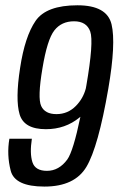

<svg xmlns="http://www.w3.org/2000/svg" viewBox="-20 -700 448 726"><path d="M148 5.5Q36 5.5 20.5 -54.5Q5 -114.5 15.5 -175.5H100.5Q92 -120 102.5 -87Q113 -54 157.5 -54Q203 -54 234.5 -97Q257 -128.5 284 -258.5Q282.5 -257.5 281 -256Q227 -211.5 153.5 -211.5Q71 -211.5 54.2 -267.5Q37.5 -323.5 56 -443Q74 -562 114.5 -621Q155 -680 273 -680Q384.5 -680 401.8 -608Q419 -536 389.5 -364.5Q351.5 -144.5 307 -69.5Q262.5 5.5 148 5.5ZM304.5 -365.5Q305.5 -371 306.5 -376.5Q335 -542 321.2 -580.8Q307.5 -619.5 260 -619.5Q212.5 -619.5 185.5 -585Q158.5 -550.5 140.5 -441.5Q121.5 -329.5 135.8 -299Q150 -268.5 193.5 -268.5Q236.5 -268.5 267 -299.5Q294.5 -327.5 304.5 -365.5Z"/></svg>

Font: Anybody
Style: Italic
Weight: 400
Italic angle: -10°
Designer: Tyler Finck
Foundry: Etcetera Type Company
Version: Version 1.010; ttfautohint (v1.8.3) -l 8 -r 50 -G 200 -x 14 